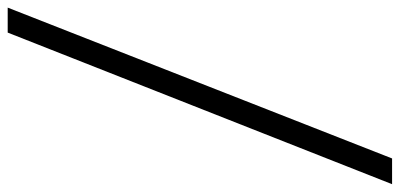

<svg xmlns="http://www.w3.org/2000/svg" viewBox="-363 -541 1039 499"><g transform="rotate(90 156.5 -291.5)"><path d="M-8.3 208H-73.2L318.8 -791H385.7Z"/></g></svg>

Font: Jacques Francois
Style: Regular
Weight: 400
Designer: Manvel Shmavonyan, Alexei Vanyashin
Foundry: Cyreal (www.cyreal.org)
Version: Version 1.003